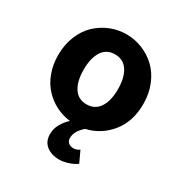

<svg xmlns="http://www.w3.org/2000/svg" viewBox="-170 -651 941 989"><g transform="rotate(30 300.0 -156.5)"><path d="M357.9 5.9Q313 43.5 313 85Q313 104 325.2 113.5Q337.4 123 355 123Q372.1 123 390.1 110.8L420.9 176.8Q401.9 191.4 372.8 200.7Q343.8 210 319.8 210Q273.4 210 243.7 186.3Q213.9 162.6 213.9 119.1Q213.9 86.4 230.2 58.1Q246.6 29.8 269 9.8Q223.6 4.4 183.8 -15.9Q144 -36.1 113.3 -69.1Q82.5 -102.1 64.7 -150.1Q46.9 -198.2 46.9 -254.9Q46.9 -316.4 67.9 -367.9Q88.9 -419.4 124.3 -452.9Q159.7 -486.3 205.1 -504.6Q250.5 -522.9 299.8 -522.9Q349.1 -522.9 394.5 -504.6Q439.9 -486.3 475.3 -452.9Q510.7 -419.4 532 -367.9Q553.2 -316.4 553.2 -254.9Q553.2 -150.9 498 -82.3Q442.9 -13.7 357.9 5.9ZM198.2 -254.9Q198.2 -186 224.1 -146.5Q250 -106.9 299.8 -106.9Q349.6 -106.9 375.7 -146.5Q401.9 -186 401.9 -254.9Q401.9 -324.2 375.7 -364Q349.6 -403.8 299.8 -403.8Q250 -403.8 224.1 -364Q198.2 -324.2 198.2 -254.9Z"/></g></svg>

Font: Office Code Pro D Bold
Style: Regular
Weight: 700
Designer: Nathan Rutzky & Paul D. Hunt
Foundry: Adobe Systems Incorporated
Version: Version 1.004;PS 001.004;hotconv 1.0.70;makeotf.lib2.5.58329